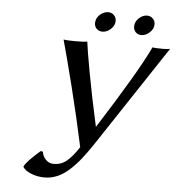

<svg xmlns="http://www.w3.org/2000/svg" viewBox="-56 -850 854 925"><g transform="rotate(5 371.0 -388.0)"><path d="M164.1 -103 174.8 -101.1Q177.7 -79.1 193.4 -63Q209 -46.9 231 -46.9Q267.6 -46.9 294.4 -69.1Q321.3 -91.3 352.1 -138.2Q323.2 -274.4 285.9 -423.3Q248.5 -572.3 227.1 -647.9Q244.1 -645 287.1 -645Q324.7 -645 341.8 -647.9Q345.2 -615.2 365.5 -503.7Q385.7 -392.1 418.9 -242.2Q600.6 -527.3 657.2 -647.9Q669.4 -645 707 -645Q730 -645 742.2 -647.9L419.9 -161.1Q390.6 -117.2 366.5 -86.7Q342.3 -56.2 314 -30Q285.6 -3.9 255.6 9Q225.6 22 192.9 22Q157.7 22 128.2 9.8Q98.6 -2.4 87.9 -20L88.9 -23.9Q101.6 -48.8 164.1 -103ZM561 -750Q564.5 -769 581.8 -783.4Q599.1 -797.9 618.2 -797.9Q635.3 -797.9 646.2 -786.6Q657.2 -775.4 657.2 -758.8Q657.2 -736.8 638.4 -719.5Q619.6 -702.1 598.1 -702.1Q581.5 -702.1 570.8 -712.9Q560.1 -723.6 560.1 -740.2Q560.1 -746.1 561 -750ZM372.1 -750Q375.5 -769.5 393.1 -783.7Q410.6 -797.9 430.2 -797.9Q447.3 -797.9 458.3 -786.6Q469.2 -775.4 469.2 -758.8Q469.2 -736.8 450.4 -719.5Q431.6 -702.1 410.2 -702.1Q393.1 -702.1 382.1 -712.9Q371.1 -723.6 371.1 -740.2Q371.1 -746.1 372.1 -750Z"/></g></svg>

Font: Linear Smooth
Style: Italic
Weight: 400
Designer: Philipp H. Poll, Flanker
Foundry: Philipp H. Poll, reworked by Flanker
Version: Version 1.061 | FøM Fix